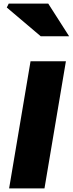

<svg xmlns="http://www.w3.org/2000/svg" viewBox="-20 -1055 407 1075"><path d="M151 -712H349L229 0H31ZM18 -1013 29 -1035H250L367 -852H208Z"/></svg>

Font: Nebula Sans Black
Style: Regular
Weight: 900
Italic angle: -9°
Designer: Paul D. Hunt for Adobe (as Source Sans)
Foundry: Nebula Entertainment & Broadcasting LLC
Version: Version 1.010